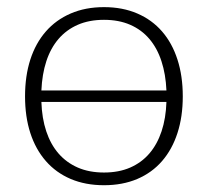

<svg xmlns="http://www.w3.org/2000/svg" viewBox="-20 -526 598 552"><path d="M99 -233Q100.5 -186 113 -148.5Q125.5 -111 148.2 -84.8Q171 -58.5 203.8 -44.2Q236.5 -30 279 -30Q321.5 -30 354.2 -44.2Q387 -58.5 409.5 -84.8Q432 -111 444.5 -148.5Q457 -186 458.5 -233ZM458.5 -266Q456.5 -312.5 444.2 -350Q432 -387.5 409.5 -414Q387 -440.5 354.2 -454.8Q321.5 -469 279 -469Q236.5 -469 203.8 -454.8Q171 -440.5 148.2 -414Q125.5 -387.5 113.2 -350Q101 -312.5 99 -266ZM279 -505.5Q332.5 -505.5 374.8 -487.2Q417 -469 446 -435.5Q475 -402 490.2 -354.8Q505.5 -307.5 505.5 -249Q505.5 -190.5 490.2 -143.5Q475 -96.5 446 -63Q417 -29.5 374.8 -11.5Q332.5 6.5 279 6.5Q225.5 6.5 183.2 -11.5Q141 -29.5 111.8 -63Q82.5 -96.5 67.2 -143.5Q52 -190.5 52 -249Q52 -307.5 67.2 -354.8Q82.5 -402 111.8 -435.5Q141 -469 183.2 -487.2Q225.5 -505.5 279 -505.5Z"/></svg>

Font: Lato 2
Style: Regular
Weight: 300
Designer: Lukasz Dziedzic with Adam Twardoch and Botio Nikoltchev
Foundry: tyPoland Lukasz Dziedzic
Version: Version 2.015; 2015-08-06; http://www.latofonts.com/